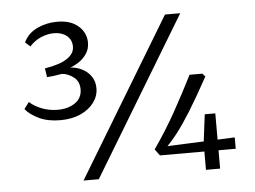

<svg xmlns="http://www.w3.org/2000/svg" viewBox="-45 -633 915 689"><g transform="rotate(-5 412.5 -288.0)"><path d="M165 -223Q121 -223 89 -238Q57 -253 40 -274L58 -298Q75 -282 102 -271.5Q129 -261 159 -261Q197 -261 222 -278.5Q247 -296 247 -327Q247 -356 226.5 -371.5Q206 -387 184 -388Q168 -385 155.5 -383.5Q143 -382 131 -381L126 -413Q152 -417 176.5 -425Q201 -433 217 -447.5Q233 -462 233 -482Q233 -507 215 -521.5Q197 -536 169 -536Q146 -536 122.5 -526Q99 -516 81 -496L63 -512Q78 -544 111.5 -560Q145 -576 184 -576Q233 -576 260.5 -551.5Q288 -527 288 -492Q288 -469 276.5 -452Q265 -435 248.5 -424Q232 -413 217 -408Q239 -407 259 -397Q279 -387 291.5 -369Q304 -351 304 -326Q304 -298 286.5 -274.5Q269 -251 238 -237Q207 -223 165 -223ZM229 0 572 -568H627L284 0ZM493 -89Q537 -152 573 -216.5Q609 -281 641 -345H687L697 -334Q657 -261 628 -214.5Q599 -168 576 -138.5Q553 -109 530 -87L523 -96L783 -107V-66H510ZM670 -95 683 -199H721V0H670Z"/></g></svg>

Font: Rasa Light
Style: Regular
Weight: 300
Designer: Anna Giedrys (Yrsa+Rasa design), David Brezina (Yrsa art-direction, Rasa art-direction, design)
Foundry: Rosetta Type Foundry
Version: Version 2.004